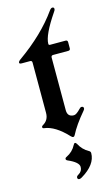

<svg xmlns="http://www.w3.org/2000/svg" viewBox="-132 -694 562 965"><g transform="rotate(-15 149.5 -212.0)"><path d="M13.2 0ZM121.6 97.7Q155.3 81.5 171.9 48.8Q175.8 41 180.2 41Q184.6 41 189 48.3Q206.1 81.5 237.8 98.6Q246.1 103 246.1 111.3Q246.1 171.4 168 217.8Q160.2 222.2 155.3 222.2Q145.5 222.2 145.5 211.9Q145.5 205.1 156.7 198.7Q176.8 187 176.8 164.6Q176.8 140.1 121.6 116.2Q113.8 112.8 113.8 106.9Q113.8 101.1 121.6 97.7ZM24.9 -436Q155.8 -528.8 230.5 -633.8Q238.8 -645.5 246.1 -645.5Q255.4 -645.5 255.4 -635.7Q255.4 -630.4 248 -620.6Q179.7 -520 179.7 -474.6Q179.7 -467.8 187 -467.8H267.6Q278.3 -467.8 278.3 -457V-425.3Q278.3 -414.6 267.6 -414.6H189Q178.2 -414.6 178.2 -403.8V-129.9Q178.2 -94.7 211.9 -94.7Q224.6 -94.7 247.1 -118.7Q253.4 -125.5 258.3 -125.5Q269.5 -125.5 269.5 -115.2Q269.5 -110.8 263.7 -104Q212.9 -44.4 189 2.9Q185.5 9.8 180.2 9.8Q174.8 9.8 168.5 2.9Q106 -64 49.8 -70.8Q41.5 -71.8 41.5 -77.6Q41.5 -83.5 46.9 -86.4Q79.1 -104 79.1 -142.6V-403.8Q79.1 -414.6 69.3 -414.6H25.9Q13.2 -414.6 13.2 -421.1Q13.2 -427.7 24.9 -436Z"/></g></svg>

Font: UnifrakturMaguntia
Style: Book
Weight: 400
Designer: j. 'mach' wust, Gerrit Ansmann, Georg Duffner, based on a font by Peter Wiegel, original typeface by Carl Albert Fahrenw
Version: Version 2017-03-19